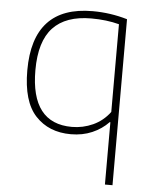

<svg xmlns="http://www.w3.org/2000/svg" viewBox="-54 -593 683 859"><g transform="rotate(5 287.5 -164.0)"><path d="M449.5 -60H446.5Q416 -28 373 -9.5Q330 9 277.5 9Q178.5 9 118.8 -55Q59 -119 59 -259Q59 -548 327.5 -548Q407.5 -548 483.5 -525.5V220H449.5ZM449.5 -106V-500Q393 -515 324.5 -515Q210 -515 152.5 -453.8Q95 -392.5 95 -263Q95 -24 279.5 -24Q329 -24 374 -44.5Q419 -65 449.5 -106Z"/></g></svg>

Font: Encode Sans Semi Expanded Thin
Style: Regular
Weight: 250
Width: 6
Designer: Multiple Designers
Foundry: Impallari Type
Version: Version 2.000